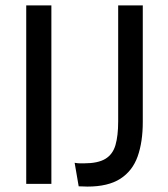

<svg xmlns="http://www.w3.org/2000/svg" viewBox="-20 -680 623 710"><path d="M77 0V-660H170V0ZM271 9 256 -78Q267 -76 276 -76Q285 -76 291 -76Q342 -76 369.5 -92.5Q397 -109 407 -143.5Q417 -178 417 -231V-660H508V-229Q508 -155 489 -101.5Q470 -48 425 -19Q380 10 303 10Q296 10 289 9.5Q282 9 271 9Z"/></svg>

Font: Bricolage Grotesque 36pt
Style: Regular
Weight: 400
Designer: Mathieu Triay
Foundry: Atelier Triay
Version: Version 1.001;gftools[0.9.33.dev8+g029e19f]